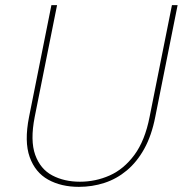

<svg xmlns="http://www.w3.org/2000/svg" viewBox="-20 -720 712 747"><path d="M180 -700H202L115 -265Q97 -173 117 -117.5Q137 -62 183.5 -37.5Q230 -13 291 -13Q352 -13 407 -37.5Q462 -62 503 -117.5Q544 -173 562 -265L649 -700H671L584 -265Q570 -193 541.5 -141.5Q513 -90 473.5 -57Q434 -24 386.5 -8.5Q339 7 287 7Q218 7 167.5 -21Q117 -49 95.5 -109Q74 -169 93 -265Z"/></svg>

Font: Albert Sans Thin
Style: Italic
Weight: 250
Italic angle: -11.25°
Designer: Andreas Rasmussen
Foundry: a.Foundry
Version: Version 1.025